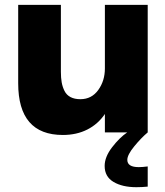

<svg xmlns="http://www.w3.org/2000/svg" viewBox="-20 -551 685 799"><path d="M241.7 10.7Q55.7 10.7 55.7 -204.6V-530.8H233.4V-252Q233.4 -226.6 236.8 -207.8Q240.2 -189 248.5 -172.4Q256.8 -155.8 273.4 -147Q290 -138.2 314.5 -138.2Q361.3 -138.2 388.9 -176.5Q416.5 -214.8 416.5 -266.1V-530.8H594.7V0Q567.4 22.9 538.6 58.1Q509.8 93.3 509.8 114.3Q509.8 144.5 557.6 144.5Q572.3 144.5 594.7 141.6V225.6Q571.3 228 547.4 228Q489.3 228 452.4 206.1Q415.5 184.1 415.5 139.6Q415.5 102.1 446.5 61.8Q477.5 21.5 509.3 0H416.5V-76.7Q388.2 -34.7 343.5 -12Q298.8 10.7 241.7 10.7Z"/></svg>

Font: Epilogue ExtraBold
Style: Regular
Weight: 800
Designer: Tyler Finck
Foundry: Etcetera Type Co
Version: Version 2.112